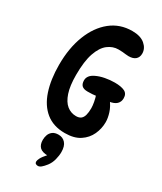

<svg xmlns="http://www.w3.org/2000/svg" viewBox="-243 -815 982 1164"><g transform="rotate(30 248.0 -232.5)"><path d="M338 -282Q319 -278 301.5 -277Q284 -276 269 -276Q241 -276 228.5 -288Q216 -300 216 -325Q216 -342 226.5 -356Q237 -370 258 -380Q284 -393 318 -399.5Q352 -406 385 -406Q430 -406 454.5 -394Q479 -382 479 -350Q479 -325 462.5 -309Q446 -293 409 -288ZM409 -302Q435 -268 446 -233.5Q457 -199 457 -170Q457 -125 438 -83.5Q419 -42 379 -15.5Q339 11 274 11Q194 11 141.5 -31.5Q89 -74 63.5 -151Q38 -228 38 -331Q38 -448 73 -538Q108 -628 171.5 -679Q235 -730 321 -730Q379 -730 410 -703.5Q441 -677 441 -641Q441 -615 424.5 -600.5Q408 -586 376 -586Q366 -586 355.5 -587.5Q345 -589 332.5 -590Q320 -591 304 -591Q265 -591 231.5 -565.5Q198 -540 178 -482.5Q158 -425 158 -329Q158 -253 174 -205Q190 -157 218 -134.5Q246 -112 282 -112Q303 -112 315.5 -121.5Q328 -131 333.5 -151Q339 -171 339 -200Q339 -217 334.5 -242Q330 -267 321 -292ZM257 181Q215 181 197.5 163.5Q180 146 180 113Q180 95 186 78Q192 61 207 49.5Q222 38 248 38Q278 38 296.5 59Q315 80 315 121Q315 146 307.5 175Q300 204 283 226Q268 245 256 255Q244 265 233 265Q223 265 217 260.5Q211 256 211 247Q211 238 219 222Q227 206 252 178Z"/></g></svg>

Font: DynaPuff Condensed
Style: Regular
Weight: 400
Width: 3
Designer: Toshi Omagari, Jennifer Daniel
Foundry: Google Fonts
Version: Version 2.000